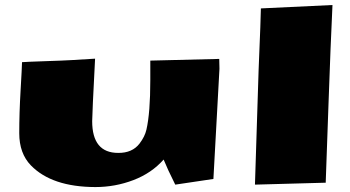

<svg xmlns="http://www.w3.org/2000/svg" viewBox="-20 -736 1412 774"><path d="M351.6 -247.6Q351.6 -119.6 456.5 -119.6Q513.2 -119.1 542.5 -157.2Q564 -185.5 570.3 -213.4Q585.9 -281.2 585.9 -413.6V-491.7Q647 -493.7 863.8 -498.5Q864.7 -472.7 864.7 -459L840.3 -14.6L686.5 8.3Q654.3 -56.2 639.6 -92.8Q591.3 -38.1 517.8 -10Q444.3 18.1 364.3 18.1Q189 17.6 104.5 -69.3Q57.6 -117.7 57.6 -199Q57.6 -280.3 63 -371.6Q68.4 -462.9 68.8 -485.4Q85.9 -486.8 160.2 -489.3Q234.4 -491.7 267.6 -493.7L363.3 -499.5Q351.6 -274.4 351.6 -247.6Z M1031.7 -702.1 1320.3 -715.8Q1312.5 -552.7 1304.4 -320.1Q1296.4 -87.4 1293 0.5L1007.8 8.3L1022.5 -453.1Q1031.7 -674.3 1031.7 -702.1Z"/></svg>

Font: Seymour One
Style: Book
Weight: 400
Designer: vernon adams
Foundry: vernon adams
Version: Version 1.000; ttfautohint (v0.93) -l 8 -r 50 -G 200 -x 0 -w